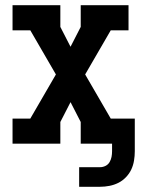

<svg xmlns="http://www.w3.org/2000/svg" viewBox="-20 -550 540 735"><path d="M283 165V90H363Q374 90 384 85Q394 80 399.5 70.5Q405 61 407 50.5Q409 40 409 29V0H289V-83L250 -159L211 -83V0H28V-96H96L194 -265L96 -434H28V-530H211V-447L250 -371L289 -447V-530H472V-434H404L306 -265L404 -96H496V29Q496 47 493 65Q490 83 482.5 99Q475 115 462 128.5Q449 142 433 150Q417 158 399 161.5Q381 165 363 165Z"/></svg>

Font: Iosevka Slab
Style: Bold
Weight: 700
Monospace: yes
Designer: Belleve Invis
Foundry: Belleve Invis
Version: Version 11.1.1; ttfautohint (v1.8.3)